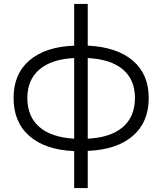

<svg xmlns="http://www.w3.org/2000/svg" viewBox="-20 -762 825 976"><path d="M426 5V194H357V6Q210 0 129.5 -70.5Q49 -141 49 -264Q49 -386 129.5 -455Q210 -524 357 -530V-742H426V-530Q574 -523 655 -454Q736 -385 736 -264Q736 -141 655 -71Q574 -1 426 5ZM357 -57V-467Q241 -461 180 -408.5Q119 -356 119 -264Q119 -170 179.5 -117Q240 -64 357 -57ZM666 -264Q666 -357 604.5 -409Q543 -461 426 -467V-57Q543 -63 604.5 -116Q666 -169 666 -264Z"/></svg>

Font: CMG Sans
Style: Regular
Weight: 400
Designer: Julieta Ulanovsky
Foundry: Julieta Ulanovsky
Version: Version 7.200